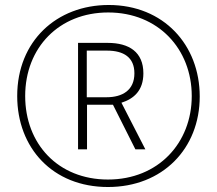

<svg xmlns="http://www.w3.org/2000/svg" viewBox="-20 -742 870 770"><path d="M413 8C632 8 781 -146 781 -355C781 -562 636 -722 416 -722C207 -722 49 -577 49 -357C49 -149 191 8 413 8ZM413 -22C213 -22 81 -165 81 -357C81 -551 217 -692 414 -692C615 -692 749 -545 749 -357C749 -169 615 -22 413 -22ZM293 -143H329V-322H433L523 -143H563L467 -330C517 -346 555 -379 555 -448C555 -533 498 -570 412 -570H293ZM407 -352H328V-539H409C476 -539 519 -512 519 -448C519 -380 471 -352 407 -352Z"/></svg>

Font: Noto Sans Devanagari UI ExtraCondensed ExtraLight
Style: Regular
Weight: 200
Width: 2
Designer: Jelle Bosma - Monotype Design Team
Foundry: Monotype Imaging Inc.
Version: Version 2.004